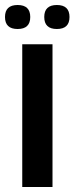

<svg xmlns="http://www.w3.org/2000/svg" viewBox="-35 -748 298 768"><path d="M192.5 -632Q142 -632 142 -680Q142 -728 192.5 -728Q243 -728 243 -680Q243 -632 192.5 -632ZM35.5 -632Q-15 -632 -15 -680Q-15 -728 35.5 -728Q86 -728 86 -680Q86 -632 35.5 -632ZM54 -571H175V0H54Z"/></svg>

Font: Khand SemiBold
Style: Regular
Weight: 600
Designer: Devanagari: Sanchit Sawaria, Jyotish Sonowal; Latin: Satya Rajpurohit
Foundry: Indian Type Foundry
Version: Version 1.101;PS 1.0;hotconv 1.0.78;makeotf.lib2.5.61930; tt